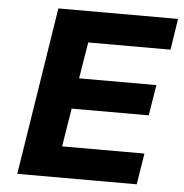

<svg xmlns="http://www.w3.org/2000/svg" viewBox="-51 -754 770 804"><g transform="rotate(5 334.0 -352.5)"><path d="M51 0 162 -705H665L645 -574H299L274 -421H599L578 -292H254L228 -131H574L553 0Z"/></g></svg>

Font: Nunito Sans 7pt ExtraBold
Style: Italic
Weight: 800
Italic angle: -9°
Designer: Vernon Adams
Foundry: Vernon Adams
Version: Version 3.101;gftools[0.9.27]